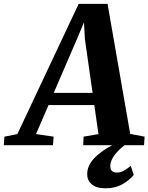

<svg xmlns="http://www.w3.org/2000/svg" viewBox="-97 -766 783 1013"><path d="M-77 0 -73.5 -45 -5.5 -58.5 318 -745.5H470.5L590 -59.5L666 -45L663 0H342L344 -45L422.5 -58.5L400.5 -211.5H159L93 -58.5L186 -45L182.5 0ZM186.5 -276H391.5L351 -559L346 -648L312 -567ZM459.5 227.5Q410.5 227.5 386.8 206.2Q363 185 363 154Q363 122 379.2 96Q395.5 70 421.2 48.8Q447 27.5 475.8 10.8Q504.5 -6 530 -18.5L558.5 -28L584.5 -16.5Q553.5 3.5 531.2 25.2Q509 47 497.2 68Q485.5 89 485 108.5Q485 129 494.5 136.8Q504 144.5 519 144.5Q539 144.5 556 134.8Q573 125 593 109.5L608.5 157Q589 182 550.8 204.8Q512.5 227.5 459.5 227.5Z"/></svg>

Font: Merriweather 36pt ExtraBold
Style: Italic
Weight: 800
Italic angle: -7.8°
Version: Version 2.101